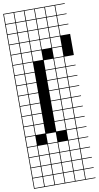

<svg xmlns="http://www.w3.org/2000/svg" viewBox="-134 -1058 729 1419"><g transform="rotate(-10 231.0 -349.0)"><path d="M0 307.7V-1004.8H461.5V-1000H389.4V-927.9H461.5V-923.1H389.4V-851H461.5V-846.2H389.4V-774H461.5V-615.4H389.4V-543.3H461.5V-538.5H389.4V-466.3H461.5V-461.5H389.4V-389.4H461.5V-384.6H389.4V-312.5H461.5V-307.7H389.4V-235.6H461.5V-230.8H389.4V-158.7H461.5V-153.8H389.4V-81.7H461.5V-76.9H389.4V-4.8H461.5V0H389.4V72.1H461.5V76.9H389.4V149H461.5V153.8H389.4V226H461.5V230.8H389.4V302.9H461.5V307.7ZM312.5 -927.9H384.6V-1000H312.5ZM81.7 -927.9H153.8V-1000H81.7ZM235.6 -927.9H307.7V-1000H235.6ZM4.8 -927.9H76.9V-1000H4.8ZM158.7 -927.9H230.8V-1000H158.7ZM4.8 -851H76.9V-923.1H4.8ZM158.7 -851H230.8V-923.1H158.7ZM235.6 -851H307.7V-923.1H235.6ZM312.5 -851H384.6V-923.1H312.5ZM81.7 -851H153.8V-923.1H81.7ZM235.6 -774H307.7V-846.2H235.6ZM4.8 -774H76.9V-846.2H4.8ZM158.7 -774H230.8V-846.2H158.7ZM312.5 -774H384.6V-846.2H312.5ZM81.7 -774H153.8V-846.2H81.7ZM235.6 -697.1H307.7V-769.2H235.6ZM4.8 -697.1H76.9V-769.2H4.8ZM312.5 -697.1H384.6V-769.2H312.5ZM158.7 -697.1H230.8V-769.2H158.7ZM81.7 -697.1H153.8V-769.2H81.7ZM312.5 -620.2H384.6V-692.3H312.5ZM4.8 -620.2H76.9V-692.3H4.8ZM158.7 -620.2H230.8V-692.3H158.7ZM81.7 -620.2H153.8V-692.3H81.7ZM235.6 -543.3H307.7V-615.4H235.6ZM4.8 -543.3H76.9V-615.4H4.8ZM312.5 -543.3H384.6V-615.4H312.5ZM81.7 -543.3H153.8V-615.4H81.7ZM4.8 -466.3H76.9V-538.5H4.8ZM235.6 -466.3H307.7V-538.5H235.6ZM312.5 -466.3H384.6V-538.5H312.5ZM81.7 -466.3H153.8V-538.5H81.7ZM81.7 -389.4H153.8V-461.5H81.7ZM312.5 -389.4H384.6V-461.5H312.5ZM4.8 -389.4H76.9V-461.5H4.8ZM235.6 -389.4H307.7V-461.5H235.6ZM81.7 -312.5H153.8V-384.6H81.7ZM312.5 -312.5H384.6V-384.6H312.5ZM4.8 -312.5H76.9V-384.6H4.8ZM235.6 -312.5H307.7V-384.6H235.6ZM312.5 -235.6H384.6V-307.7H312.5ZM81.7 -235.6H153.8V-307.7H81.7ZM4.8 -235.6H76.9V-307.7H4.8ZM235.6 -235.6H307.7V-307.7H235.6ZM312.5 -158.7H384.6V-230.8H312.5ZM81.7 -158.7H153.8V-230.8H81.7ZM4.8 -158.7H76.9V-230.8H4.8ZM235.6 -158.7H307.7V-230.8H235.6ZM312.5 -81.7H384.6V-153.8H312.5ZM81.7 -81.7H153.8V-153.8H81.7ZM4.8 -81.7H76.9V-153.8H4.8ZM235.6 -81.7H307.7V-153.8H235.6ZM76.9 -76.9H4.8V-4.8H76.9ZM312.5 -4.8H384.6V-76.9H312.5ZM158.7 -4.8H230.8V-76.9H158.7ZM235.6 72.1H307.7V0H235.6ZM158.7 72.1H230.8V0H158.7ZM312.5 72.1H384.6V0H312.5ZM81.7 72.1H153.8V0H81.7ZM4.8 72.1H76.9V0H4.8ZM235.6 149H307.7V76.9H235.6ZM312.5 149H384.6V76.9H312.5ZM158.7 149H230.8V76.9H158.7ZM81.7 149H153.8V76.9H81.7ZM4.8 149H76.9V76.9H4.8ZM235.6 226H307.7V153.8H235.6ZM312.5 226H384.6V153.8H312.5ZM158.7 226H230.8V153.8H158.7ZM81.7 226H153.8V153.8H81.7ZM4.8 226H76.9V153.8H4.8ZM235.6 302.9H307.7V230.8H235.6ZM312.5 302.9H384.6V230.8H312.5ZM158.7 302.9H230.8V230.8H158.7ZM81.7 302.9H153.8V230.8H81.7ZM4.8 302.9H76.9V230.8H4.8Z"/></g></svg>

Font: Jacquarda Bastarda 9 Charted
Style: Regular
Weight: 400
Designer: Sarah Cadigan-Fried
Version: Version 1.000; ttfautohint (v1.8.4.7-5d5b)